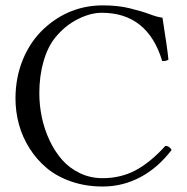

<svg xmlns="http://www.w3.org/2000/svg" viewBox="-20 -678 688 708"><path d="M358.9 9.8Q296.4 9.8 243.2 -8.5Q189.9 -26.9 152.6 -58.1Q115.2 -89.4 88.9 -131.1Q62.5 -172.9 49.8 -219.5Q37.1 -266.1 37.1 -314.9Q37.1 -392.6 64.9 -459.7Q92.8 -526.9 143.1 -573.2Q235.8 -658.2 359.9 -658.2Q413.6 -658.2 456.5 -647.9Q499.5 -637.7 530.3 -626.2Q561 -614.7 579.1 -612.8Q597.2 -499.5 601.1 -458Q591.8 -451.7 578.1 -453.1Q524.4 -630.9 355 -630.9Q313.5 -630.9 266.6 -607.2Q219.7 -583.5 184.1 -540Q156.2 -505.9 140.6 -451.9Q125 -397.9 125 -334Q125 -289.6 134.3 -245.4Q143.6 -201.2 162.6 -160.6Q181.6 -120.1 208.7 -89.1Q235.8 -58.1 274.4 -39.6Q313 -21 357.9 -21Q425.3 -21 480 -50Q534.7 -79.1 589.8 -140.1Q604.5 -140.1 612.8 -125Q562 -58.6 497.1 -24.4Q432.1 9.8 358.9 9.8Z"/></svg>

Font: Linux Libertine Display G
Style: Regular
Weight: 400
Designer: Philipp H. Poll
Foundry: Philipp H. Poll
Version: Version 5.0.9